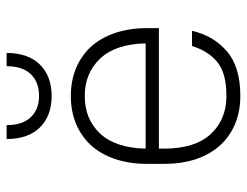

<svg xmlns="http://www.w3.org/2000/svg" viewBox="-103 -637 746 580"><g transform="rotate(-90 270.0 -347.0)"><path d="M270 6Q224 6 186.5 -9.5Q149 -25 122 -54Q95 -83 80 -126Q65 -169 65 -225V-275Q65 -330 80 -373.5Q95 -417 122 -446Q149 -475 186.5 -490.5Q224 -506 270 -506Q316 -506 353.5 -490.5Q391 -475 418 -446Q445 -417 460 -373.5Q475 -330 475 -275V-240H111V-225Q111 -131 155 -83.5Q199 -36 270 -36Q339 -36 372.5 -63.5Q406 -91 421 -140H467Q452 -75 405 -34.5Q358 6 270 6ZM270 -464Q200 -464 156.5 -417.5Q113 -371 111 -280H429Q427 -371 383 -417.5Q339 -464 270 -464ZM270 -564Q210 -564 175 -599.5Q140 -635 140 -700H182Q182 -652 206 -627Q230 -602 270 -602Q312 -602 336 -627Q360 -652 360 -700H400Q400 -635 365 -599.5Q330 -564 270 -564Z"/></g></svg>

Font: Retni Sans Light
Style: Regular
Weight: 300
Designer: Vitaly Kuzmin
Foundry: ParaType Ltd.
Version: Version 1.00;March 2, 2019;FontCreator 11.5.0.2425 64-bit; t